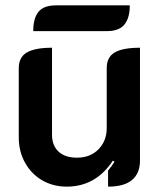

<svg xmlns="http://www.w3.org/2000/svg" viewBox="-20 -687 601 716"><path d="M502 -88Q502 -41 472.5 -16Q443 9 383 9V-51Q396 -66 407 -84L401 -88Q337 9 229 9Q178 9 137.5 -14.5Q97 -38 73.5 -80Q50 -122 50 -175V-433Q50 -474 80.5 -491.5Q111 -509 174 -509V-184Q174 -145 198 -122Q222 -99 267 -99Q317 -99 347.5 -130.5Q378 -162 378 -209V-433Q378 -474 408 -491.5Q438 -509 502 -509ZM189 -667H464Q464 -620 444 -595.5Q424 -571 379 -571H104Q104 -619 123.5 -643Q143 -667 189 -667Z"/></svg>

Font: K2D
Style: Bold
Weight: 700
Designer: Katatrad Aksorn Co.,Ltd.
Foundry: Cadson Demak Co.,Ltd.
Version: Version 1.000; ttfautohint (v1.6)